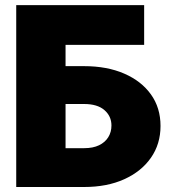

<svg xmlns="http://www.w3.org/2000/svg" viewBox="-20 -748 691 768"><path d="M44.9 0V-727.5H556.6V-568.4H242.2V-483.4H316.4Q408.2 -483.4 476.8 -453.6Q545.4 -423.8 583.7 -370.4Q622.1 -316.9 622.1 -244.1Q622.1 -171.9 583.7 -116.9Q545.4 -62 476.8 -31Q408.2 0 316.4 0ZM242.2 -155.3H316.4Q352.1 -155.3 376.2 -167Q400.4 -178.7 413.1 -199.2Q425.8 -219.7 425.8 -246.1Q425.8 -283.2 397.7 -307.6Q369.6 -332 316.4 -332H242.2Z"/></svg>

Font: Inter 18pt Black
Style: Regular
Weight: 900
Designer: Rasmus Andersson
Foundry: rsms
Version: Version 4.001;git-66647c0bb